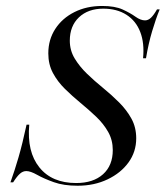

<svg xmlns="http://www.w3.org/2000/svg" viewBox="-20 -602 547 634"><path d="M236.3 11.3Q190.3 11.3 157.7 -0.4Q125 -12.1 102.8 -24.6Q80.6 -37.1 66.9 -37.1Q55.6 -37.1 46 -28.6Q36.3 -20.2 23.4 0H14.5Q28.2 -37.9 41.1 -82.3Q54 -126.6 67.7 -190.3H76.6Q68.5 -100.8 110.1 -49.2Q151.6 2.4 231.5 2.4Q287.9 2.4 320.2 -26.6Q352.4 -55.6 352.4 -106.5Q352.4 -139.5 337.1 -166.5Q321.8 -193.5 297.6 -216.5Q273.4 -239.5 246 -262.1Q218.5 -284.7 194.4 -308.5Q170.2 -332.3 154.8 -360.9Q139.5 -389.5 139.5 -425.8Q139.5 -471 162.5 -506.5Q185.5 -541.9 225.8 -562.1Q266.1 -582.3 316.9 -582.3Q359.7 -582.3 385.1 -570.6Q410.5 -558.9 427.4 -546.8Q444.4 -534.7 458.9 -534.7Q469.4 -534.7 478.6 -543.5Q487.9 -552.4 498.4 -571H507.3Q494.4 -539.5 482.3 -498.8Q470.2 -458.1 462.1 -409.7H452.4Q457.3 -459.7 443.1 -496.4Q429 -533.1 397.6 -553.2Q366.1 -573.4 321 -573.4Q271 -573.4 240.7 -544.8Q210.5 -516.1 210.5 -467.7Q210.5 -435.5 226.6 -408.9Q242.7 -382.3 267.3 -358.5Q291.9 -334.7 320.2 -311.7Q348.4 -288.7 373.4 -263.7Q398.4 -238.7 414.1 -210.1Q429.8 -181.5 429.8 -145.2Q429.8 -100.8 404.4 -65.7Q379 -30.6 335.1 -9.7Q291.1 11.3 236.3 11.3Z"/></svg>

Font: Playfair 144pt
Style: Italic
Weight: 400
Italic angle: -15.6°
Designer: Claus Eggers Sørensen
Foundry: Claus Eggers Sørensen
Version: Version 2.001;gftools[0.9.30]